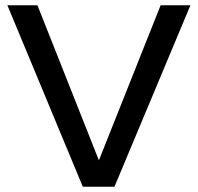

<svg xmlns="http://www.w3.org/2000/svg" viewBox="-20 -708 749 728"><path d="M294 0 8 -688H122L355 -100L589 -688H702L414 0Z"/></svg>

Font: Roundo Medium
Style: Regular
Weight: 500
Designer: Namrata Goyal (Gurmukhi), Shiva Nallaperumal (Latin)
Foundry: Indian Type Foundry
Version: Version 1.000;PS 1.0;hotconv 1.0.88;makeotf.lib2.5.647800